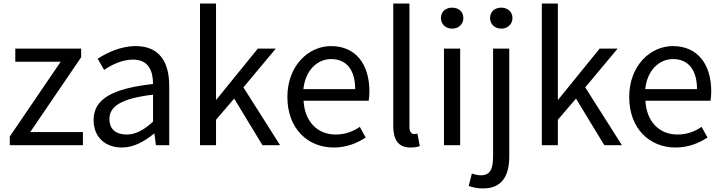

<svg xmlns="http://www.w3.org/2000/svg" viewBox="-20 -816 4059 1079"><path d="M35 0H446V-74H150L436 -494V-543H66V-469H321L35 -49Z M665 13C732 13 793 -22 845 -65H848L856 0H931V-334C931 -468 875 -557 743 -557C656 -557 579 -518 529 -486L565 -423C608 -452 665 -481 728 -481C817 -481 840 -414 840 -344C609 -318 506 -259 506 -141C506 -43 574 13 665 13ZM691 -60C637 -60 595 -85 595 -147C595 -217 657 -262 840 -284V-132C787 -85 744 -60 691 -60Z M1104 0H1194V-143L1296 -262L1455 0H1554L1348 -325L1530 -543H1429L1196 -256H1194V-796H1104Z M1855 13C1929 13 1987 -12 2035 -43L2002 -103C1962 -76 1919 -60 1866 -60C1763 -60 1692 -134 1686 -250H2052C2054 -263 2056 -282 2056 -302C2056 -457 1978 -557 1840 -557C1714 -557 1595 -447 1595 -271C1595 -92 1711 13 1855 13ZM1685 -315C1696 -422 1764 -484 1841 -484C1926 -484 1976 -425 1976 -315Z M2286 13C2310 13 2326 10 2339 5L2326 -65C2316 -63 2312 -63 2307 -63C2293 -63 2281 -74 2281 -102V-796H2190V-108C2190 -31 2218 13 2286 13Z M2475 0H2566V-543H2475ZM2521 -655C2557 -655 2584 -680 2584 -714C2584 -751 2557 -773 2521 -773C2485 -773 2458 -751 2458 -714C2458 -680 2485 -655 2521 -655Z M2694 243C2801 243 2842 173 2842 62V-543H2751V62C2751 128 2738 169 2683 169C2664 169 2646 164 2632 159L2614 229C2633 236 2661 243 2694 243ZM2797 -655C2832 -655 2860 -680 2860 -714C2860 -751 2832 -773 2797 -773C2761 -773 2734 -751 2734 -714C2734 -680 2761 -655 2797 -655Z M3025 0H3115V-143L3217 -262L3376 0H3475L3269 -325L3451 -543H3350L3117 -256H3115V-796H3025Z M3776 13C3850 13 3908 -12 3956 -43L3923 -103C3883 -76 3840 -60 3787 -60C3684 -60 3613 -134 3607 -250H3973C3975 -263 3977 -282 3977 -302C3977 -457 3899 -557 3761 -557C3635 -557 3516 -447 3516 -271C3516 -92 3632 13 3776 13ZM3606 -315C3617 -422 3685 -484 3762 -484C3847 -484 3897 -425 3897 -315Z"/></svg>

Font: Noto Sans CJK SC Regular
Style: Regular
Weight: 400
Designer: Ryoko NISHIZUKA (kana & ideographs); Paul D. Hunt (Latin, Greek & Cyrillic); Wenlong ZHANG (bopomofo); Sandoll Communica
Foundry: Adobe Systems Incorporated
Version: Version 1.004;PS 1.004;hotconv 1.0.82;makeotf.lib2.5.63406